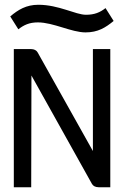

<svg xmlns="http://www.w3.org/2000/svg" viewBox="-20 -786 526 806"><path d="M341 -724C297 -724 227 -766 141 -766C90 -766 56 -745 23 -717L57 -663C80 -681 103 -692 139 -692C204 -692 280 -650 339 -650C391 -650 423 -670 457 -698L423 -752C400 -734 377 -724 341 -724ZM112 -469 366 -14C371 -5 381 0 394 0H443V-580H370V-152L138 -566C133 -575 123 -580 110 -580H38V0H111Z"/></svg>

Font: Charger
Style: Regular
Weight: 400
Designer: Jasper
Foundry: Cannot Into Space Fonts
Version: Version 0.98